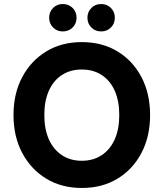

<svg xmlns="http://www.w3.org/2000/svg" viewBox="-20 -921 812 953"><path d="M386 12Q286 12 210 -34Q134 -80 90.5 -161.5Q47 -243 47 -350Q47 -457 90.5 -538.5Q134 -620 210 -666Q286 -712 386 -712Q487 -712 563 -666Q639 -620 682 -538.5Q725 -457 725 -350Q725 -243 682 -161.5Q639 -80 563 -34Q487 12 386 12ZM386 -123Q443 -123 485 -151Q527 -179 549.5 -229.5Q572 -280 572 -350Q572 -420 549.5 -470.5Q527 -521 485 -548.5Q443 -576 386 -576Q329 -576 287 -548.5Q245 -521 222.5 -470.5Q200 -420 200 -350Q200 -280 222.5 -229.5Q245 -179 287 -151Q329 -123 386 -123ZM291 -765Q263 -765 243.5 -784.5Q224 -804 224 -833Q224 -862 243.5 -881.5Q263 -901 291 -901Q321 -901 340.5 -881.5Q360 -862 360 -833Q360 -804 340.5 -784.5Q321 -765 291 -765ZM482 -765Q453 -765 433.5 -784.5Q414 -804 414 -833Q414 -862 433.5 -881.5Q453 -901 482 -901Q511 -901 530.5 -881.5Q550 -862 550 -833Q550 -804 530.5 -784.5Q511 -765 482 -765Z"/></svg>

Font: DM Sans 11pt Black
Style: Regular
Weight: 900
Version: Version 4.004;gftools[0.9.30]